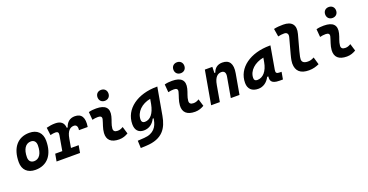

<svg xmlns="http://www.w3.org/2000/svg" viewBox="-36 -1653 5345 2786"><g transform="rotate(-20 2636.5 -260.5)"><path d="M245.1 9.8C426.3 9.8 533.2 -118.2 533.2 -335C533.2 -456.1 461.4 -527.3 339.8 -527.3C158.7 -527.3 51.8 -397.5 51.8 -177.7C51.8 -60.1 123.5 9.8 245.1 9.8ZM268.6 -115.7C217.8 -115.7 188 -148.4 188 -203.6C188 -328.1 236.8 -401.9 318.8 -401.9C368.2 -401.9 397 -369.1 397 -314C397 -189.5 349.1 -115.7 268.6 -115.7Z M571.3 0H933.6L953.6 -113.3H835L858.9 -251V-249.5C877.4 -363.8 927.2 -401.9 982.9 -401.9C1022.5 -401.9 1041 -371.6 1032.2 -316.4H1167C1189.9 -455.1 1147 -527.3 1043 -527.3C965.8 -527.3 915 -484.4 892.1 -409.2H877.9C872.1 -487.8 827.1 -527.3 739.3 -527.3C694.8 -527.3 650.4 -521 604.5 -508.8L619.6 -390.6C647.5 -397.9 673.8 -401.9 699.2 -401.9C735.4 -401.9 748 -383.3 741.2 -345.2L700.7 -113.3H591.3Z M1643.6 -142.6C1609.9 -123 1589.4 -115.7 1557.1 -115.7C1514.2 -115.7 1492.7 -134.8 1495.1 -172.4C1499.5 -234.9 1527.8 -281.2 1543 -345.2C1572.3 -465.3 1515.1 -527.3 1372.1 -527.3C1333.5 -527.3 1294.9 -524.4 1256.8 -513.7L1267.1 -390.6C1296.9 -398.4 1326.7 -401.9 1356.4 -401.9C1399.9 -401.9 1418 -382.3 1408.2 -345.2C1394 -288.1 1363.3 -222.7 1358.9 -153.3C1352.1 -46.4 1413.1 9.8 1538.1 9.8C1595.2 9.8 1637.2 -8.3 1677.2 -31.2ZM1532.2 -587.4C1582.5 -587.4 1616.7 -621.6 1616.7 -671.9C1616.7 -722.2 1582.5 -756.3 1532.2 -756.3C1481.9 -756.3 1447.8 -722.2 1447.8 -671.9C1447.8 -621.6 1481.9 -587.4 1532.2 -587.4Z M1786.6 234.4 1874.5 230.5C2125.5 219.2 2209.5 85 2241.7 -98.1L2316.9 -522.5H2307.6C2012.2 -522.5 1788.6 -368.2 1788.6 -130.4C1788.6 -41 1835 10.3 1917 10.3C1996.1 10.3 2058.6 -32.2 2094.7 -107.9H2108.9L2104.5 -82.5C2087.9 12.7 2033.7 104 1884.3 113.3L1781.7 119.6ZM2158.7 -390.1 2145.5 -314.9C2119.1 -176.8 2058.1 -102.1 1973.1 -102.1C1941.9 -102.1 1923.8 -120.6 1923.8 -152.3C1923.8 -271.5 2023.4 -365.7 2158.7 -390.1Z M2815.4 -142.6C2781.7 -123 2761.2 -115.7 2729 -115.7C2686 -115.7 2664.6 -134.8 2667 -172.4C2671.4 -234.9 2699.7 -281.2 2714.8 -345.2C2744.1 -465.3 2687 -527.3 2543.9 -527.3C2505.4 -527.3 2466.8 -524.4 2428.7 -513.7L2439 -390.6C2468.8 -398.4 2498.5 -401.9 2528.3 -401.9C2571.8 -401.9 2589.8 -382.3 2580.1 -345.2C2565.9 -288.1 2535.2 -222.7 2530.8 -153.3C2523.9 -46.4 2585 9.8 2710 9.8C2767.1 9.8 2809.1 -8.3 2849.1 -31.2ZM2704.1 -587.4C2754.4 -587.4 2788.6 -621.6 2788.6 -671.9C2788.6 -722.2 2754.4 -756.3 2704.1 -756.3C2653.8 -756.3 2619.6 -722.2 2619.6 -671.9C2619.6 -621.6 2653.8 -587.4 2704.1 -587.4Z M2958 0H3092.3L3136.2 -250.5V-249.5C3154.8 -363.8 3204.6 -401.9 3260.3 -401.9C3305.7 -401.9 3327.1 -371.1 3316.9 -312.5L3261.7 0H3396L3451.7 -315.4C3476.1 -454.6 3430.7 -527.3 3320.3 -527.3C3247.1 -527.3 3198.7 -489.7 3176.8 -423.8H3162.6L3165 -517.6H3049.3Z M3684.6 10.3C3760.3 10.3 3823.2 -32.2 3862.8 -109.4H3880.9C3874.5 -54.2 3879.4 4.9 4011.7 4.9H4064.9L4084.5 -106.9H4061C4007.3 -106.9 3993.7 -120.6 4001.5 -166.5L4063.5 -522.5H4051.3C3754.9 -522.5 3531.2 -370.1 3531.2 -135.3C3531.2 -43 3586.9 10.3 3684.6 10.3ZM3716.3 -115.2C3682.1 -115.2 3666.5 -129.9 3666.5 -162.1C3666.5 -275.4 3768.1 -365.2 3906.2 -390.6L3895 -325.7C3871.6 -191.4 3801.8 -115.2 3716.3 -115.2Z M4467.8 9.8C4532.7 9.8 4580.6 -6.3 4626.5 -26.4L4592.8 -142.6C4555.2 -123 4532.2 -115.7 4496.6 -115.7C4437 -115.7 4405.8 -138.2 4406.2 -182.1C4406.2 -197.3 4410.6 -230.5 4429.7 -300.3L4495.1 -540.5C4531.2 -672.4 4471.2 -742.2 4338.9 -742.2C4290.5 -742.2 4242.2 -739.3 4194.3 -728.5L4214.4 -605.5C4245.6 -613.3 4277.3 -616.7 4308.6 -616.7C4351.6 -616.7 4373.5 -589.8 4360.4 -540.5L4295.4 -300.3C4275.4 -226.1 4271 -188 4271 -167.5C4271 -48.8 4337.4 9.8 4467.8 9.8Z M5159.2 -142.6C5125.5 -123 5105 -115.7 5072.8 -115.7C5029.8 -115.7 5008.3 -134.8 5010.7 -172.4C5015.1 -234.9 5043.5 -281.2 5058.6 -345.2C5087.9 -465.3 5030.8 -527.3 4887.7 -527.3C4849.1 -527.3 4810.5 -524.4 4772.5 -513.7L4782.7 -390.6C4812.5 -398.4 4842.3 -401.9 4872.1 -401.9C4915.5 -401.9 4933.6 -382.3 4923.8 -345.2C4909.7 -288.1 4878.9 -222.7 4874.5 -153.3C4867.7 -46.4 4928.7 9.8 5053.7 9.8C5110.8 9.8 5152.8 -8.3 5192.9 -31.2ZM5047.9 -587.4C5098.1 -587.4 5132.3 -621.6 5132.3 -671.9C5132.3 -722.2 5098.1 -756.3 5047.9 -756.3C4997.6 -756.3 4963.4 -722.2 4963.4 -671.9C4963.4 -621.6 4997.6 -587.4 5047.9 -587.4Z"/></g></svg>

Font: Cascadia Code NF
Style: Bold Italic
Weight: 700
Italic angle: -10°
Monospace: yes
Designer: Aaron Bell
Foundry: Saja Typeworks
Version: Version 2404.023